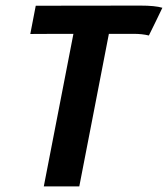

<svg xmlns="http://www.w3.org/2000/svg" viewBox="-20 -667 601 687"><path d="M136.7 0Q154.3 -91.3 189.7 -272.9Q225.1 -454.6 242.7 -545.9Q187 -545.9 143.3 -545.7Q99.6 -545.4 88.4 -545.4Q91.3 -562 98.1 -595.7Q105 -629.4 107.9 -646.5Q133.8 -646.5 282.7 -646.7Q431.6 -647 481.4 -647Q535.2 -647 561 -639.2Q553.2 -622.6 537.1 -589.6Q521 -556.6 512.7 -540Q488.3 -545.9 459 -545.9H369.6Q352.1 -454.6 316.7 -272.9Q281.2 -91.3 263.7 0Z"/></svg>

Font: Fantasque Sans Mono
Style: Bold Italic
Weight: 700
Italic angle: -11°
Monospace: yes
Designer: Jany Belluz
Version: Version 1.7.1